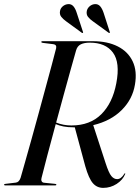

<svg xmlns="http://www.w3.org/2000/svg" viewBox="-29 -900 679 932"><path d="M578.5 -55Q567 -26.5 537.2 -7.2Q507.5 12 472 12Q441.5 12 421.8 -10.8Q402 -33.5 385 -93L334 -282Q331 -282 327.5 -282Q300 -282 278.8 -286.2Q257.5 -290.5 241.5 -297.5Q219.5 -216.5 200.8 -145.8Q182 -75 172.5 -36Q170 -27.5 173 -20.8Q176 -14 184.5 -13L238.5 -7.5Q244.5 -7 244.5 -3.5Q244.5 0 239.5 0H-3.5Q-9 0 -9 -3Q-9 -7.5 -2.5 -7.5L47.5 -13.5Q63.5 -15 71 -37Q79.5 -66.5 93.5 -116Q107.5 -165.5 124.5 -226.2Q141.5 -287 159 -351.5Q176.5 -416 193 -476.8Q209.5 -537.5 222.8 -586.8Q236 -636 243.5 -666Q247 -683 230 -685.5L178 -692Q171.5 -693 171.5 -696.5Q171.5 -700 176.5 -700H422Q492.5 -700 542.5 -674.8Q592.5 -649.5 615 -602.2Q637.5 -555 626 -489Q614.5 -418.5 561.8 -365.8Q509 -313 423.5 -292.5L483.5 -108.5Q499 -60.5 511.5 -45.5Q524 -30.5 539.5 -30.5Q558.5 -30.5 573.5 -55Q576 -59.5 578 -59Q579.5 -58.5 578.5 -55ZM340.5 -656Q331 -622.5 315.2 -566.2Q299.5 -510 280.8 -441.8Q262 -373.5 243.5 -305Q279 -291 317.5 -291Q408 -291 462.8 -345.5Q517.5 -400 535.5 -495.5Q555 -596.5 519.2 -644.8Q483.5 -693 406.5 -693Q380 -693 363.2 -684.8Q346.5 -676.5 340.5 -656ZM343.5 -837.5 373.5 -746Q375.5 -742.5 373.5 -740.5Q371.5 -739 368 -741L292 -796.5Q278 -806.5 268.5 -818.2Q259 -830 262.5 -847.5Q265 -860.5 276.2 -869.8Q287.5 -879 302 -880Q317 -881 327 -869.8Q337 -858.5 343.5 -837.5ZM474 -837.5 503.5 -746Q505.5 -742.5 503.5 -740.5Q501.5 -739 498.5 -741L422 -796.5Q407.5 -806.5 398.2 -818.2Q389 -830 392.5 -847.5Q395.5 -860.5 406.5 -869.8Q417.5 -879 431.5 -880Q447 -881 457 -869.8Q467 -858.5 474 -837.5Z"/></svg>

Font: Fraunces 144pt S000
Style: Italic
Weight: 400
Italic angle: -16°
Version: Version 1.000; ttfautohint (v1.8.3)